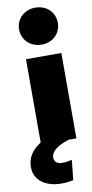

<svg xmlns="http://www.w3.org/2000/svg" viewBox="-172 -884 570 1187"><g transform="rotate(-10 113.0 -290.5)"><path d="M142 -608C213 -608 263 -659 263 -724C263 -790 213 -840 142 -840C71 -840 20 -790 20 -724C20 -659 71 -608 142 -608ZM30 -13C-22 20 -56 64 -56 127C-56 212 19 259 112 259C139 259 166 256 188 251L201 126C180 131 159 134 140 134C110 134 90 121 90 91C90 69 109 29 203 0H252V-536H30Z"/></g></svg>

Font: Fira Sans Ultra
Style: Regular
Weight: 950
Designer: Carrois Corporate & Edenspiekermann AG
Foundry: Carrois Corporate GbR & Edenspiekermann AG
Version: Version 4.203;PS 004.203;hotconv 1.0.88;makeotf.lib2.5.64775